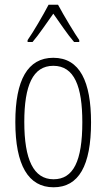

<svg xmlns="http://www.w3.org/2000/svg" viewBox="-20 -784 452 814"><path d="M226 -764H186C163 -720 121 -648 97 -614V-606H118C145 -637 180 -690 206 -726C234 -687 266 -638 294 -606H316V-614C299 -638 251 -717 226 -764ZM366 -265C366 -437 319 -539 206 -539C97 -539 45 -444 45 -267C45 -84 100 10 207 10C314 10 366 -82 366 -265ZM83 -267C83 -421 119 -505 206 -505C296 -505 329 -416 329 -266C329 -101 291 -24 207 -24C122 -24 83 -108 83 -267Z"/></svg>

Font: Noto Sans Hebrew ExtraCondensed ExtraLight
Style: Regular
Weight: 200
Width: 2
Designer: Monotype Design Team
Foundry: Monotype Imaging Inc.
Version: Version 2.004